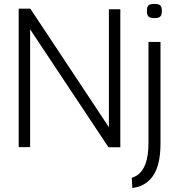

<svg xmlns="http://www.w3.org/2000/svg" viewBox="-20 -747 902 975"><path d="M75 0V-703H134L533 -101V-700H591V1H531L133 -598V0ZM795 -534V-18Q795 69 770.5 122Q746 175 695 197Q689 199 681.5 201.5Q674 204 666.5 205Q659 206 652 208L649 156Q655 154 660.5 151.5Q666 149 672 146Q703 127 718.5 86Q734 45 734 -21V-534ZM764 -655Q742 -655 734 -663Q726 -671 726 -691Q726 -712 734 -719.5Q742 -727 764 -727Q786 -727 794 -719.5Q802 -712 802 -691Q802 -671 794 -663Q786 -655 764 -655Z"/></svg>

Font: Georama ExtraCondensed Thin Light
Style: Regular
Weight: 300
Version: Version 1.001